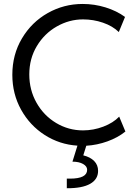

<svg xmlns="http://www.w3.org/2000/svg" viewBox="-20 -748 704 995"><path d="M342.8 177.7Q431.6 177.7 431.6 131.8Q431.6 113.8 410.6 101.8Q389.6 89.8 355.5 89.8L381.3 6.8Q289.1 1 211.9 -48.3Q134.8 -97.7 89.4 -179.4Q43.9 -261.2 43.9 -360.4Q43.9 -465.3 94 -549.3Q144 -633.3 227.5 -680.4Q311 -727.5 408.2 -727.5Q469.2 -727.5 526.9 -709.7Q584.5 -691.9 627.9 -660.2L595.7 -582Q563.5 -613.3 513.7 -630.4Q463.9 -647.5 410.2 -647.5Q338.9 -647.5 274.7 -611.1Q210.4 -574.7 171.1 -509.5Q131.8 -444.3 131.8 -362.3Q131.8 -281.7 169.4 -215.3Q207 -148.9 271 -110.6Q335 -72.3 410.2 -72.3Q464.4 -72.3 515.6 -91.8Q566.9 -111.3 597.7 -143.6L629.9 -66.4Q590.3 -34.7 536.9 -15.4Q483.4 3.9 427.2 7.3L411.6 57.1Q447.8 65.9 468 86.4Q488.3 106.9 488.3 137.7Q488.3 181.2 447.3 204.6Q406.2 228 326.2 227.5V177.7Z"/></svg>

Font: Reddit Sans Strawberry
Style: Regular
Weight: 400
Designer: Stephen Hutchings
Foundry: Reddit
Version: Version 1.013